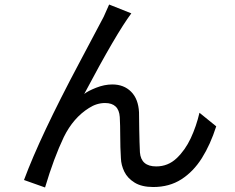

<svg xmlns="http://www.w3.org/2000/svg" viewBox="-20 -802 1040 848"><path d="M179 26 86 -7Q157 -199 331 -526L438 -728L462 -782L560 -743Q494 -655 352 -387Q368 -400 404.5 -414.5Q441 -429 476 -429Q527 -429 559 -397Q591 -365 594 -306Q595 -269 595 -228Q596 -171 598 -129Q603 -67 670 -67Q722 -67 760 -103Q798 -139 822.5 -191.5Q847 -244 861 -304L935 -244Q909 -163 871.5 -103.5Q834 -44 781 -10Q728 24 657 24Q606 24 574.5 4.5Q543 -15 529 -44Q515 -73 514 -103Q511 -150 511 -203Q511 -248 509 -285Q505 -347 444 -347Q407 -347 373 -325Q304 -282 262 -197Q218 -105 179 26Z"/></svg>

Font: LXGW 975 Gothic SC
Style: Regular
Weight: 400
Version: Version 2.01;February 25, 2021